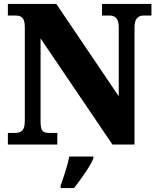

<svg xmlns="http://www.w3.org/2000/svg" viewBox="-20 -734 797 975"><path d="M20 0H271V-59H231C198 -59 186 -66 186 -120V-539L551 0H663V-594C663 -639 681 -655 709 -655H749V-714H498V-655H538C563 -655 583 -641 583 -598V-245L266 -714H20V-655H59C84 -655 106 -648 106 -598V-120C106 -66 85 -59 51 -59H20ZM288 208V221H356C390 177 437 113 454 71V61H332C324 103 302 170 288 208Z"/></svg>

Font: Noto Serif Tamil SemiCondensed Black
Style: Regular
Weight: 900
Width: 4
Designer: Indian Type Foundry, Tom Grace, and the Monotype Design Team
Foundry: Monotype Imaging Inc.
Version: Version 2.004